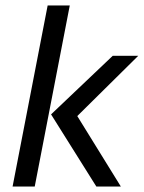

<svg xmlns="http://www.w3.org/2000/svg" viewBox="-20 -685 529 705"><path d="M107.5 0H26.2L155 -665H236.2ZM263.8 -258.8 423.8 0H333.8L167.5 -265L393.8 -480H487.5Z"/></svg>

Font: Cambay
Style: Italic
Weight: 400
Italic angle: -11°
Designer: Pooja Saxena
Foundry: Pooja Saxena
Version: Version 1.019;PS 001.019;hotconv 1.0.70;makeotf.lib2.5.58329